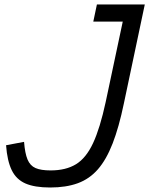

<svg xmlns="http://www.w3.org/2000/svg" viewBox="-20 -820 664 854"><path d="M203 14Q134 14 93 -4Q52 -22 32 -63.5Q12 -105 7 -174L87 -189Q91 -138 102.5 -110.5Q114 -83 138 -72.5Q162 -62 205 -62Q273 -62 318 -89.5Q363 -117 394 -183.5Q425 -250 450 -366L526 -724H395L411 -800H624L531 -360Q509 -254 481 -182Q453 -110 415.5 -67Q378 -24 326 -5Q274 14 203 14Z"/></svg>

Font: Victor Mono Thin Medium
Style: Italic
Weight: 500
Italic angle: -12°
Monospace: yes
Version: Version 1.561;gftools[0.9.30]